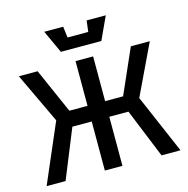

<svg xmlns="http://www.w3.org/2000/svg" viewBox="-108 -844 931 949"><g transform="rotate(-15 357.5 -370.0)"><path d="M403 0H313V-251H214L112 0H15L145 -302L23 -560H119L220 -331H313V-560H403V-331H495L596 -560H693L570 -302L700 0H603L501 -251H403ZM418 -740H516L462 -623H255L201 -740H298L305 -683H411Z"/></g></svg>

Font: Tektur SemiCondensed
Style: Regular
Weight: 400
Width: 4
Designer: Adam Jagosz
Foundry: Adam Jagosz
Version: Version 1.005;gftools[0.9.30]